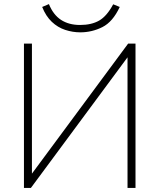

<svg xmlns="http://www.w3.org/2000/svg" viewBox="-20 -918 779 938"><path d="M97 0V-705H136V-40H114L606 -705H642V0H603V-665H623L131 0ZM372 -760Q335 -760 298.5 -772Q262 -784 233 -811.5Q204 -839 186 -884L219 -898Q240 -846 278 -821Q316 -796 371 -796Q427 -796 464.5 -817.5Q502 -839 533 -897L565 -884Q531 -811 480 -785.5Q429 -760 372 -760Z"/></svg>

Font: Mulish ExtraLight
Style: Regular
Weight: 200
Designer: Vernon Adams
Foundry: Vernon Adams
Version: Version 3.603